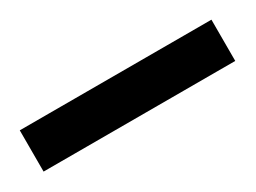

<svg xmlns="http://www.w3.org/2000/svg" viewBox="-23 10 349 262"><g transform="rotate(-30 151.0 140.5)"><path d="M0 173V108H302V173Z"/></g></svg>

Font: Saira Ultra Condensed Medium
Style: Regular
Weight: 500
Width: 1
Designer: Hector Gatti with collaboration of the Omnibus-Type team
Foundry: Omnibus-Type
Version: Version 1.001; ttfautohint (v1.8)